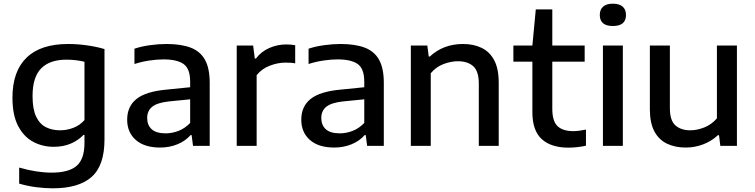

<svg xmlns="http://www.w3.org/2000/svg" viewBox="-20 -791 4092 1041"><path d="M266 230Q223.5 230 175.5 223.8Q127.5 217.5 84 204.5V117.5Q132 131.5 176.2 138.2Q220.5 145 259.5 145Q353 145 395.5 108.2Q438 71.5 438 -15.5V-59.5H432.5Q404.5 -30 363.8 -12.5Q323 5 271 5Q210 5 159.2 -22.5Q108.5 -50 78 -108.5Q47.5 -167 47.5 -261Q47.5 -404 123.8 -478.2Q200 -552.5 349.5 -552.5Q399.5 -552.5 451.2 -545.2Q503 -538 546.5 -525V-34Q546.5 106 477 168Q407.5 230 266 230ZM306 -84.5Q342 -84.5 377.2 -97.8Q412.5 -111 438 -140V-456Q419 -461 393.8 -464.2Q368.5 -467.5 340 -467.5Q250 -467.5 203.2 -420.2Q156.5 -373 156.5 -270Q156.5 -199.5 175.8 -159Q195 -118.5 228.8 -101.5Q262.5 -84.5 306 -84.5Z M848.5 9Q763 9 716.2 -32.2Q669.5 -73.5 669.5 -142Q669.5 -214.5 720.8 -255Q772 -295.5 886.5 -305.5L1011 -318V-348Q1011 -418.5 975.5 -443.8Q940 -469 866 -469Q832.5 -469 791 -463Q749.5 -457 709 -444V-527Q748 -540 794.5 -546.2Q841 -552.5 882 -552.5Q961 -552.5 1013 -533Q1065 -513.5 1091 -467.5Q1117 -421.5 1117 -341.5V0H1026.5L1019 -58.5H1013Q985 -26 941.5 -8.5Q898 9 848.5 9ZM778 -151.5Q778 -112 802.8 -90Q827.5 -68 878.5 -68Q913.5 -68 948.2 -81.5Q983 -95 1011 -124.5V-252.5L895 -241Q832 -234 805 -212Q778 -190 778 -151.5Z M1263.5 0V-544H1352.5L1361.5 -473.5H1367.5Q1395.5 -511 1439.5 -530.5Q1483.5 -550 1531.5 -550Q1557 -550 1580.5 -546V-447.5Q1567.5 -450 1553.8 -450.8Q1540 -451.5 1526 -451.5Q1487 -451.5 1443.2 -435Q1399.5 -418.5 1371.5 -383.5V0Z M1792.5 9Q1707 9 1660.2 -32.2Q1613.5 -73.5 1613.5 -142Q1613.5 -214.5 1664.8 -255Q1716 -295.5 1830.5 -305.5L1955 -318V-348Q1955 -418.5 1919.5 -443.8Q1884 -469 1810 -469Q1776.5 -469 1735 -463Q1693.5 -457 1653 -444V-527Q1692 -540 1738.5 -546.2Q1785 -552.5 1826 -552.5Q1905 -552.5 1957 -533Q2009 -513.5 2035 -467.5Q2061 -421.5 2061 -341.5V0H1970.5L1963 -58.5H1957Q1929 -26 1885.5 -8.5Q1842 9 1792.5 9ZM1722 -151.5Q1722 -112 1746.8 -90Q1771.5 -68 1822.5 -68Q1857.5 -68 1892.2 -81.5Q1927 -95 1955 -124.5V-252.5L1839 -241Q1776 -234 1749 -212Q1722 -190 1722 -151.5Z M2207.5 0V-544H2297L2304.5 -484.5H2310.5Q2383.5 -552.5 2491 -552.5Q2547.5 -552.5 2591.2 -531.5Q2635 -510.5 2659.5 -464.5Q2684 -418.5 2684 -342.5V0H2576V-337.5Q2576 -405 2545.8 -432Q2515.5 -459 2463 -459Q2426 -459 2385.5 -444Q2345 -429 2315.5 -394V0Z M3061.5 9.5Q2968 9.5 2917.2 -36.8Q2866.5 -83 2866.5 -182.5V-456.5H2763.5V-544H2866.5L2885 -740H2974.5V-544H3150V-456.5H2974.5V-201Q2974.5 -134 3003 -107Q3031.5 -80 3088.5 -80Q3117 -80 3157 -88.5V-1Q3109 9.5 3061.5 9.5Z M3249 0V-544H3357V0ZM3303 -650Q3232 -650 3232 -710Q3232 -739 3250 -755Q3268 -771 3303 -771Q3338 -771 3356 -755Q3374 -739 3374 -710Q3374 -650 3303 -650Z M3697.5 9Q3640.5 9 3596.8 -11.8Q3553 -32.5 3528.2 -78.2Q3503.5 -124 3503.5 -199V-544H3612V-205Q3612 -137.5 3642.2 -111Q3672.5 -84.5 3722 -84.5Q3759.5 -84.5 3799 -100.2Q3838.5 -116 3867 -149.5V-544H3975.5V0H3885.5L3878.5 -58H3872.5Q3837 -25 3791.8 -8Q3746.5 9 3697.5 9Z"/></svg>

Font: Encode Sans SmExp Md
Style: Regular
Weight: 500
Width: 6
Designer: Multiple Designers
Foundry: Impallari Type
Version: Version 3.002; ttfautohint (v1.8.3) -l 8 -r 50 -G 200 -x 14 